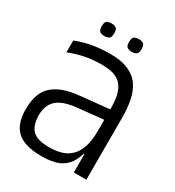

<svg xmlns="http://www.w3.org/2000/svg" viewBox="-190 -900 931 1022"><g transform="rotate(30 275.5 -388.5)"><path d="M416 0V-307Q416 -313 416 -326Q416 -339 416 -354Q416 -369 416 -380.5Q416 -392 416 -394Q416 -453 404 -488.5Q392 -524 370 -542Q348 -560 319.5 -566Q291 -572 257 -572Q205 -572 157 -562.5Q109 -553 62 -534V-607Q114 -627 160.5 -635Q207 -643 262 -644Q335 -645 381 -625Q427 -605 451 -568.5Q475 -532 484 -484.5Q493 -437 493 -385V0ZM230 11Q162 12 118 -4.5Q74 -21 51.5 -56Q29 -91 26 -146Q23 -214 42.5 -261Q62 -308 111.5 -335.5Q161 -363 248 -371L436 -390V-326L261 -308Q171 -299 135 -263Q99 -227 102 -160Q105 -115 122.5 -90.5Q140 -66 172 -57.5Q204 -49 249 -51Q284 -52 314 -62Q344 -72 367 -95Q390 -118 403 -157Q416 -196 416 -254L434 -113H412Q397 -64 372 -37.5Q347 -11 311.5 -0.5Q276 10 230 11ZM361 -710Q345 -710 334 -717Q323 -724 323 -749Q323 -775 334 -781.5Q345 -788 361 -788Q378 -788 389 -781.5Q400 -775 400 -749Q400 -724 389 -717Q378 -710 361 -710ZM193 -710Q177 -710 166 -717Q155 -724 155 -749Q155 -775 166 -781.5Q177 -788 193 -788Q210 -788 221 -781.5Q232 -775 232 -749Q232 -724 221 -717Q210 -710 193 -710Z"/></g></svg>

Font: Matangi Medium
Style: Regular
Weight: 500
Designer: Prashant Pant
Foundry: The Graphic Ant
Version: Version 3.002